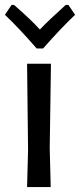

<svg xmlns="http://www.w3.org/2000/svg" viewBox="-27 -760 325 780"><path d="M251 -740 278 -700Q221 -646 148 -563H122Q50 -646 -7 -700L20 -740H30Q99 -680 135 -640Q170 -677 240 -740ZM180 -501 175 -159 179 0H83L87 -150L83 -501Z"/></svg>

Font: Alegreya Sans SC Medium
Style: Regular
Weight: 500
Designer: Juan Pablo del Peral
Foundry: Huerta Tipografica
Version: Version 2.001;PS 002.001;hotconv 1.0.88;makeotf.lib2.5.64775